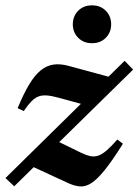

<svg xmlns="http://www.w3.org/2000/svg" viewBox="-31 -677 511 708"><path d="M-10.8 -20.5 428.6 -452.8 459.8 -420.4 21.4 10ZM56.5 -267.4 34 -278.1Q55.8 -330.9 76.4 -365.2Q97 -399.5 118.7 -417.2Q140.5 -435 165.6 -438.8Q190.7 -442.5 221.4 -434.2L394.2 -387.4L294.9 -286.7L185.4 -316.6Q159.7 -323.6 142 -325Q124.3 -326.4 110.7 -321.2Q97.2 -316 84.5 -302.9Q71.8 -289.8 56.5 -267.4ZM219.1 -2.4 72.9 -70 168.6 -162.1 267.4 -114Q287 -104.5 302.3 -101.3Q317.5 -98.2 331.8 -103.2Q346.1 -108.3 362.8 -122.7Q379.5 -137.1 401.6 -162.6L422.3 -147Q383.4 -85 355.3 -50.1Q327.2 -15.2 305.3 -1.4Q283.5 12.3 263.1 10.4Q242.7 8.5 219.1 -2.4ZM308.2 -517.7Q277.1 -517.7 257.3 -537.7Q237.5 -557.8 237.5 -587.2Q237.5 -617.2 257.3 -637.3Q277.1 -657.3 308.2 -657.3Q339.6 -657.3 359.2 -637.3Q378.9 -617.2 378.9 -587.2Q378.9 -557.8 359.2 -537.7Q339.6 -517.7 308.2 -517.7Z"/></svg>

Font: Newsreader Text
Style: Italic
Weight: 400
Italic angle: -17°
Designer: Hugues Gentile
Foundry: Production Type
Version: Version 1.001